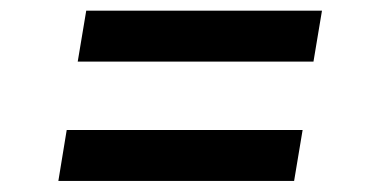

<svg xmlns="http://www.w3.org/2000/svg" viewBox="-20 -462 692 352"><path d="M87 -130.3 102.3 -223.7H534.8L519.2 -130.3ZM122.5 -349.1 138.1 -442.5H570.3L554.7 -349.1Z"/></svg>

Font: Inter UI Medium
Style: Italic
Weight: 500
Italic angle: 9.39999°
Designer: Rasmus Andersson
Foundry: rsms
Version: 3.2;8d6f07862